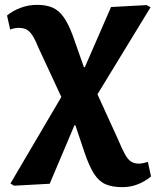

<svg xmlns="http://www.w3.org/2000/svg" viewBox="-20 -541 643 792"><path d="M485 231Q443 231 415.5 219Q388 207 368 176Q348 145 329 89L291 -24H287L185 217L38 225L23 216L233 -141L141 -339Q126 -376 114 -394.5Q102 -413 89 -419.5Q76 -426 56 -426Q49 -426 38.5 -424Q28 -422 22 -419L9 -477Q33 -497 65.5 -509Q98 -521 132 -521Q171 -521 197 -509.5Q223 -498 242.5 -470.5Q262 -443 280 -395L326 -264H330L438 -512L585 -520L601 -511L382 -152L466 32Q483 73 495.5 95.5Q508 118 521.5 126Q535 134 553 134Q566 134 590 127L603 187Q549 231 485 231Z"/></svg>

Font: Literata
Style: Bold
Weight: 700
Designer: Latin by Veronika Burian and Jose Scaglione. Greek by Irene Vlachou. Cyrillic by Vera Evstafieva.
Foundry: TypeTogether
Version: Version 3.103; ttfautohint (v1.8.4.7-5d5b);gftools[0.9.29]